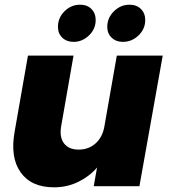

<svg xmlns="http://www.w3.org/2000/svg" viewBox="-20 -800 726 825"><path d="M679.2 -561 579.1 0H382.8L397 -80.1Q364.3 -42 316.4 -18.6Q268.6 4.9 211.9 4.9Q114.3 4.9 68.6 -59.6Q22.9 -124 43 -234.9L100.1 -561H295.9L243.2 -259.8Q234.4 -211.9 254.6 -184.6Q274.9 -157.2 317.9 -157.2Q360.8 -157.2 390.4 -183.6Q419.9 -210 428.2 -254.9L481.9 -561ZM295.9 -620.1Q266.1 -620.1 247.6 -638.2Q229 -656.2 229 -684.1Q229 -724.1 257.6 -752Q286.1 -779.8 324.2 -779.8Q354.5 -779.8 372.8 -761.5Q391.1 -743.2 391.1 -713.9Q391.1 -675.3 362.3 -647.7Q333.5 -620.1 295.9 -620.1ZM507.8 -620.1Q478.5 -620.1 459.7 -638.2Q440.9 -656.2 440.9 -684.1Q440.9 -723.6 469.7 -751.7Q498.5 -779.8 536.1 -779.8Q566.9 -779.8 585.4 -761.5Q604 -743.2 604 -713.9Q604 -675.3 575.2 -647.7Q546.4 -620.1 507.8 -620.1Z"/></svg>

Font: Poppins ExtraBold
Style: Italic
Weight: 800
Italic angle: -10°
Designer: Ninad Kale (Devanagari), Jonny Pinhorn (Latin)
Foundry: Indian Type Foundry
Version: Version 3.200;PS 1.000;hotconv 16.6.54;makeotf.lib2.5.65590